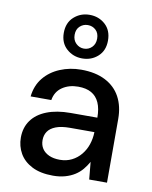

<svg xmlns="http://www.w3.org/2000/svg" viewBox="-88 -847 733 924"><g transform="rotate(10 278.5 -384.5)"><path d="M235 12Q173 12 132 -9Q91 -30 71 -65Q51 -100 51 -142Q51 -191 76.5 -226.5Q102 -262 150.5 -281Q199 -300 266 -300H397Q397 -344 384 -373Q371 -402 345.5 -416.5Q320 -431 281 -431Q236 -431 203.5 -409Q171 -387 164 -345H63Q69 -399 99.5 -436.5Q130 -474 178 -494Q226 -514 281 -514Q351 -514 399.5 -489Q448 -464 472.5 -418.5Q497 -373 497 -311V0H410L402 -85Q391 -65 376 -47Q361 -29 340.5 -16Q320 -3 293.5 4.5Q267 12 235 12ZM254 -69Q286 -69 312 -82Q338 -95 356.5 -117.5Q375 -140 384.5 -168Q394 -196 395 -227V-229H276Q233 -229 206.5 -218.5Q180 -208 168 -190Q156 -172 156 -148Q156 -124 167.5 -106.5Q179 -89 201 -79Q223 -69 254 -69ZM275 -568Q231 -568 199 -596.5Q167 -625 167 -674Q167 -724 199 -752.5Q231 -781 275 -781Q320 -781 351.5 -752.5Q383 -724 383 -674Q383 -625 351.5 -596.5Q320 -568 275 -568ZM275 -616Q298 -616 314 -632Q330 -648 330 -674Q330 -701 314 -716Q298 -731 275 -731Q253 -731 236.5 -716Q220 -701 220 -674Q220 -648 236.5 -632Q253 -616 275 -616Z"/></g></svg>

Font: DM Sans 16pt Medium
Style: Regular
Weight: 500
Version: Version 4.004;gftools[0.9.30]